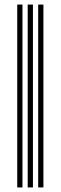

<svg xmlns="http://www.w3.org/2000/svg" viewBox="-20 -820 265 840"><path d="M147 0V-800H169.9V0ZM55.4 0V-800H78.3V0ZM101.2 0V-800H124.1V0Z"/></svg>

Font: Big Shoulders Inline Text Thin
Style: Regular
Weight: 100
Designer: Patric King
Foundry: XO Type Co
Version: Version 2.002